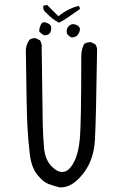

<svg xmlns="http://www.w3.org/2000/svg" viewBox="-20 -790 540 796"><path d="M86.9 -575.7Q86.9 -569.8 87.4 -564V-563.5Q90.3 -325.7 93.8 -264.2Q97.2 -202.6 103.8 -149.2Q110.4 -95.7 134.5 -65.7Q158.7 -35.6 180.9 -27.3Q203.1 -19 227.5 -13.2Q230.5 -13.2 232.9 -13.2Q250 -13.2 268.6 -21.5Q294.4 -33.2 321.3 -65.9Q368.7 -123 373.5 -209.7Q378.4 -296.4 382.3 -575.2V-575.7Q382.8 -578.6 382.8 -583Q382.8 -587.4 381.1 -593.8Q379.4 -600.1 375 -606.4L358.4 -614.7Q356.4 -615.2 354.5 -615.2Q339.8 -615.2 328.6 -607.4Q316.9 -585 316.9 -556.2Q316.9 -552.2 316.9 -547.9Q316.9 -275.9 311 -215.3Q305.7 -156.2 288.6 -122.1Q278.8 -101.6 266.6 -89.8Q253.9 -77.1 238.3 -77.1Q216.8 -77.1 196.3 -98.1L190.9 -103.5Q167 -130.9 162.8 -175Q158.7 -219.2 157.2 -275.6Q155.8 -332 152.8 -590.8V-591.3Q153.3 -594.2 153.3 -596.7Q153.3 -611.3 145.5 -623L128.9 -631.3Q127 -631.8 122.8 -631.8Q118.7 -631.8 112.5 -630.1Q106.4 -628.4 101.1 -624Q86.9 -602.5 86.9 -575.7ZM274.4 -635.7Q275.9 -634.8 278.1 -634.8Q280.3 -634.8 283.7 -635.3Q287.1 -635.7 291 -637.5Q294.9 -639.2 295.9 -639.6Q305.7 -646 310.5 -662.1Q311.5 -666 311.5 -668.5Q311.5 -679.2 298.3 -686Q290 -689.9 282.7 -689.9Q273.4 -689.9 265.1 -681.6Q256.3 -672.9 256.3 -658.7Q256.3 -645 274.4 -635.7ZM165.5 -643.6Q173.8 -643.6 181.6 -647.9Q190.4 -652.8 191.9 -668Q192.4 -670.4 192.4 -672.9Q192.4 -683.6 186.5 -688Q177.7 -695.3 166 -697.3Q164.1 -697.8 162.1 -697.8Q157.2 -697.8 154.3 -694.8Q147.5 -687.5 144 -671.9Q142.6 -666 142.6 -664.1Q142.6 -662.1 142.8 -660.2Q143.1 -658.2 145 -656.7Q150.9 -650.9 162.6 -643.6Q164.1 -643.6 165.5 -643.6ZM159.2 -764.6Q159.2 -762.2 159.2 -758.8Q159.2 -745.6 172.9 -735.8Q196.3 -710.4 224.6 -695.8Q246.1 -706.5 267.3 -721.9Q288.6 -737.3 311 -752.4Q311 -753.9 311 -754.6Q311 -755.4 311 -756.6Q311 -757.8 310.1 -759.3Q309.1 -762.7 305.7 -765.6Q265.1 -755.9 227.1 -726.6L222.2 -722.7L175.3 -769.5L160.6 -766.6Z"/></svg>

Font: Bakudai
Style: ExtraLight
Weight: 200
Version: Version 1.48